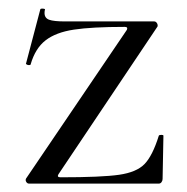

<svg xmlns="http://www.w3.org/2000/svg" viewBox="-20 -437 445 457"><path d="M277 -373Q199 -373 156 -366.5Q113 -360 88.5 -341Q64 -322 53 -284Q53 -282 49 -282Q46 -282 43.5 -283.5Q41 -285 42 -286L76 -415Q77 -417 82.5 -416.5Q88 -416 87 -414Q86 -411 86 -406Q86 -394 97 -390Q108 -386 135 -386H347Q351 -386 353.5 -382Q356 -378 355 -374L119 -22Q115 -15 124 -15Q222 -15 263.5 -21Q305 -27 324 -46.5Q343 -66 358 -114Q359 -116 364 -116Q369 -116 369 -114L367 -11Q367 -7 364.5 -3.5Q362 0 358 0H49Q45 0 42.5 -4Q40 -8 42 -12L282 -366Q285 -373 277 -373Z"/></svg>

Font: Cormorant
Style: Regular
Weight: 400
Designer: Christian Thalmann (Catharsis Fonts)
Foundry: Catharsis Fonts
Version: Version 4.000